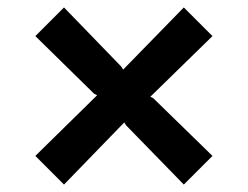

<svg xmlns="http://www.w3.org/2000/svg" viewBox="-20 -663 666 516"><path d="M551 -244 474 -167 319 -326 314 -334 152 -167 75 -244 241 -407 233 -411 75 -566 152 -643 305 -485 311 -476 474 -643 551 -566 384 -403 392 -399Z"/></svg>

Font: Sinkin Sans 500 Medium
Style: 500 Medium
Weight: 500
Designer: Keith Bates
Foundry: K-Type
Version: Sinkin Sans (version 1.0)  by Keith Bates   •   © 2014   www